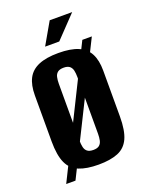

<svg xmlns="http://www.w3.org/2000/svg" viewBox="-132 -718 642 826"><g transform="rotate(-20 189.5 -305.0)"><path d="M25.5 38.3 302.8 -520.8H346.3L68 38.3ZM186 7.7Q131.7 7.7 96.9 -6.4Q62 -20.4 45.6 -56Q29.2 -91.6 29.2 -155.7V-365.9Q29.2 -412.9 44.9 -443.2Q60.6 -473.5 95.5 -488.3Q130.4 -503 186 -503Q242.3 -503 276.5 -488.3Q310.7 -473.5 326.4 -443.2Q342.1 -412.9 342.1 -365.9V-156.4Q342.1 -91.6 325.8 -56Q309.4 -20.4 274.7 -6.4Q240 7.7 186 7.7ZM186 -59.4Q204 -59.4 213.1 -66.8Q222.2 -74.3 225.2 -87.8Q228.1 -101.3 228.1 -117.7V-377.9Q228.1 -395 225.2 -408Q222.2 -421 213.1 -428.5Q204 -435.9 186 -435.9Q168 -435.9 158.5 -428.5Q149.1 -421 146.2 -408Q143.2 -395 143.2 -377.9V-117.7Q143.2 -101.3 146.2 -87.8Q149.1 -74.3 158.5 -66.8Q168 -59.4 186 -59.4ZM142.4 -548.1 199.7 -648H302.6L207.1 -548.1Z"/></g></svg>

Font: Alumni Sans SC Thin
Style: Regular
Weight: 100
Designer: Robert E. Leuschke
Foundry: Robert E. Leuschke
Version: Version 1.018